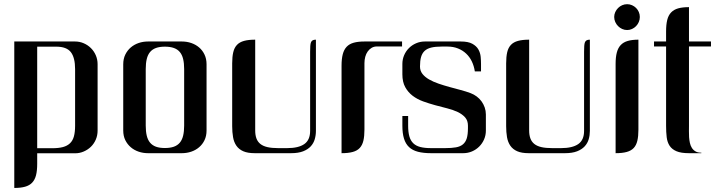

<svg xmlns="http://www.w3.org/2000/svg" viewBox="-20 -738 3445 925"><path d="M48.8 -538.1H341.8Q363.8 -538.1 383.5 -529.5Q403.3 -521 418.2 -506.1Q433.1 -491.2 441.7 -471.2Q450.2 -451.2 450.2 -428.7V-108.9Q450.2 -85.9 441.7 -65.9Q433.1 -45.9 418.2 -31.2Q403.3 -16.6 383.5 -8.1Q363.8 0.5 341.8 0.5H159.2V51.3Q159.2 84 153.6 106.2Q147.9 128.4 134.8 142.1Q121.6 155.8 100.6 161.6Q79.6 167.5 48.8 167.5ZM159.2 -23.9H231.4Q262.2 -23.9 283.2 -29.5Q304.2 -35.2 317.4 -47.9Q330.6 -60.5 336.2 -81.3Q341.8 -102.1 341.8 -132.3V-404.8Q341.8 -460.4 321.3 -486.8Q300.8 -513.2 251 -513.2H159.2Z M856.4 -538.1Q879.9 -538.1 901.4 -530.8Q922.9 -523.4 939.2 -509.5Q955.6 -495.6 965.3 -475.1Q975.1 -454.6 975.1 -428.2V-109.4Q975.1 -83 965.3 -62.7Q955.6 -42.5 939.2 -28.6Q922.9 -14.6 901.4 -7.3Q879.9 0 856.4 0H692.9Q669.4 0 647.9 -7.3Q626.5 -14.6 610.1 -28.6Q593.8 -42.5 583.7 -62.7Q573.7 -83 573.7 -109.4V-428.2Q573.7 -454.6 583.7 -475.1Q593.8 -495.6 610.1 -509.5Q626.5 -523.4 647.9 -530.8Q669.4 -538.1 692.9 -538.1ZM682.1 -132.8Q682.1 -105 687 -84.5Q691.9 -64 702.9 -50.8Q713.9 -37.6 731.4 -31.2Q749 -24.9 774.4 -24.9Q799.8 -24.9 817.6 -31.2Q835.4 -37.6 846.4 -50.8Q857.4 -64 862.3 -84.5Q867.2 -105 867.2 -132.8V-405.3Q867.2 -433.1 862.3 -453.6Q857.4 -474.1 846.4 -487.3Q835.4 -500.5 817.6 -506.8Q799.8 -513.2 774.4 -513.2Q749 -513.2 731.4 -506.8Q713.9 -500.5 702.9 -487.3Q691.9 -474.1 687 -453.6Q682.1 -433.1 682.1 -405.3Z M1207.5 0Q1173.3 0 1152.1 -9.3Q1130.9 -18.6 1118.9 -35.9Q1106.9 -53.2 1102.8 -77.1Q1098.6 -101.1 1098.6 -130.4V-433.1Q1098.6 -464.8 1103.8 -486.6Q1108.9 -508.3 1121.6 -521.7Q1134.3 -535.2 1155.8 -541Q1177.2 -546.9 1209.5 -546.9V-109.4Q1209.5 -87.4 1215.3 -71.3Q1221.2 -55.2 1234.1 -44.7Q1247.1 -34.2 1268.1 -29.3Q1289.1 -24.4 1319.8 -24.4H1363.3Q1418 -24.4 1446 -43.9Q1474.1 -63.5 1474.1 -107.4V-488.8Q1474.1 -505.4 1474.9 -516.6Q1475.6 -527.8 1478.3 -534.4Q1481 -541 1486.6 -543.9Q1492.2 -546.9 1502 -546.9V-107.4Q1502 -86.4 1496.3 -67.1Q1490.7 -47.9 1477.1 -33Q1463.4 -18.1 1440.2 -9Q1417 0 1381.8 0Z M2026.9 -538.1H2199.7Q2235.8 -538.1 2255.6 -527.1Q2275.4 -516.1 2284.7 -499.8Q2293.9 -483.4 2295.7 -464.6Q2297.4 -445.8 2297.4 -429.7V-394H2267.6Q2263.7 -419.9 2253.2 -441.9Q2242.7 -463.9 2225.8 -479.7Q2209 -495.6 2186.3 -504.6Q2163.6 -513.7 2135.7 -513.7H2107.9Q2077.6 -513.7 2057.6 -508.8Q2037.6 -503.9 2025.6 -492.7Q2013.7 -481.4 2008.5 -463.1Q2003.4 -444.8 2003.4 -417.5Q2003.4 -397 2015.4 -381.8Q2027.3 -366.7 2047.4 -355.2Q2067.4 -343.8 2093 -335Q2118.7 -326.2 2145.8 -318.8Q2172.9 -311.5 2199.2 -304.4Q2225.6 -297.4 2247.6 -289.1Q2263.2 -283.2 2276.6 -273.2Q2290 -263.2 2299.8 -249.8Q2309.6 -236.3 2315.2 -220.2Q2320.8 -204.1 2320.8 -186.5V-108.9Q2320.8 -86.4 2312.3 -66.7Q2303.7 -46.9 2288.8 -32Q2273.9 -17.1 2253.9 -8.5Q2233.9 0 2211.4 0H2056.6Q2020 0 1993.7 -6.8Q1967.3 -13.7 1950.7 -29.3Q1934.1 -44.9 1926.3 -70.3Q1918.5 -95.7 1918.5 -132.3V-179.2H1946.3V-132.3Q1946.3 -102.1 1952.1 -81.3Q1958 -60.5 1970.9 -47.9Q1983.9 -35.2 2004.9 -29.8Q2025.9 -24.4 2056.6 -24.4H2124.5Q2155.3 -24.4 2176.3 -28.1Q2197.3 -31.7 2210.2 -42.5Q2223.1 -53.2 2228.8 -71.8Q2234.4 -90.3 2234.4 -120.6V-132.8Q2234.4 -157.2 2220.7 -172.6Q2207 -188 2184.8 -198.5Q2162.6 -209 2134.3 -216.1Q2106 -223.1 2076.4 -231.2Q2046.9 -239.3 2018.6 -249.5Q1990.2 -259.8 1968 -276.6Q1945.8 -293.5 1932.1 -318.4Q1918.5 -343.3 1918.5 -379.9V-429.7Q1918.5 -452.1 1927 -471.9Q1935.5 -491.7 1950.2 -506.3Q1964.8 -521 1984.6 -529.5Q2004.4 -538.1 2026.9 -538.1ZM1917 -514.2H1795.9Q1781.7 -514.2 1770.5 -507.6Q1759.3 -501 1751.5 -490Q1743.7 -479 1739.7 -464.4Q1735.8 -449.7 1735.8 -433.6V-113.8Q1735.8 -82 1730.7 -60.3Q1725.6 -38.6 1713.1 -25.1Q1700.7 -11.7 1679.2 -5.9Q1657.7 0 1625.5 0V-421.4Q1625.5 -454.1 1631.3 -476.6Q1637.2 -499 1650.1 -512.7Q1663.1 -526.4 1684.1 -532.2Q1705.1 -538.1 1735.8 -538.1H1917Z M2527.3 0Q2493.2 0 2471.9 -9.3Q2450.7 -18.6 2438.7 -35.9Q2426.8 -53.2 2422.6 -77.1Q2418.5 -101.1 2418.5 -130.4V-433.1Q2418.5 -464.8 2423.6 -486.6Q2428.7 -508.3 2441.4 -521.7Q2454.1 -535.2 2475.6 -541Q2497.1 -546.9 2529.3 -546.9V-109.4Q2529.3 -87.4 2535.2 -71.3Q2541 -55.2 2554 -44.7Q2566.9 -34.2 2587.9 -29.3Q2608.9 -24.4 2639.6 -24.4H2683.1Q2737.8 -24.4 2765.9 -43.9Q2793.9 -63.5 2793.9 -107.4V-488.8Q2793.9 -505.4 2794.7 -516.6Q2795.4 -527.8 2798.1 -534.4Q2800.8 -541 2806.4 -543.9Q2812 -546.9 2821.8 -546.9V-107.4Q2821.8 -86.4 2816.2 -67.1Q2810.5 -47.9 2796.9 -33Q2783.2 -18.1 2760 -9Q2736.8 0 2701.7 0Z M3001.5 -717.8Q3013.7 -717.8 3024.9 -712.9Q3036.1 -708 3044.4 -699.7Q3052.7 -691.4 3057.6 -680.2Q3062.5 -668.9 3062.5 -656.2Q3062.5 -643.6 3057.6 -632.1Q3052.7 -620.6 3044.4 -612.1Q3036.1 -603.5 3024.9 -598.4Q3013.7 -593.3 3001.5 -593.3Q2988.8 -593.3 2977.5 -598.4Q2966.3 -603.5 2957.8 -612.1Q2949.2 -620.6 2944.1 -632.1Q2939 -643.6 2939 -656.2Q2939 -668.5 2944.1 -679.7Q2949.2 -690.9 2957.8 -699.5Q2966.3 -708 2977.5 -712.9Q2988.8 -717.8 3001.5 -717.8ZM3055.7 -113.3Q3055.7 -81.5 3050.5 -59.8Q3045.4 -38.1 3033 -24.9Q3020.5 -11.7 2999.3 -5.9Q2978 0 2945.8 0V-430.2Q2945.8 -462.9 2951.7 -485.1Q2957.5 -507.3 2970.5 -521Q2983.4 -534.7 3004.4 -540.8Q3025.4 -546.9 3055.7 -546.9Z M3299.3 -131.8Q3299.3 -120.1 3299.1 -106Q3298.8 -91.8 3299.8 -77.4Q3300.8 -63 3303.7 -49.6Q3306.6 -36.1 3313.2 -25.6Q3319.8 -15.1 3330.6 -8.8Q3341.3 -2.4 3357.4 -2.4Q3359.4 -2.4 3359.4 -1Q3359.4 0 3357.4 0H3299.3Q3261.2 0 3239.3 -9.3Q3217.3 -18.6 3206.1 -35.6Q3194.8 -52.7 3191.9 -77.1Q3189 -101.6 3189 -131.8V-514.2H3130.9V-538.1H3189V-586.9Q3189 -619.6 3194.6 -642.1Q3200.2 -664.6 3213.4 -678.2Q3226.6 -691.9 3247.6 -697.8Q3268.6 -703.6 3299.3 -703.6V-538.1H3405.3V-514.2H3299.3Z"/></svg>

Font: Unique
Style: Regular
Weight: 400
Designer: Anna Pocius (aka Artmaker)
Foundry: Anna Pocius
Version: Version 1.000 2013 initial release